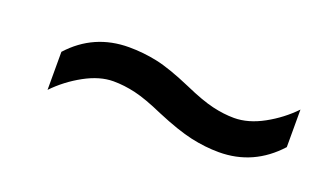

<svg xmlns="http://www.w3.org/2000/svg" viewBox="-31 -538 634 370"><g transform="rotate(20 286.0 -352.5)"><path d="M289 -319Q253 -335 229.5 -340.5Q206 -346 184 -346Q156 -346 125 -329Q94 -312 70 -287V-365Q118 -418 190 -418Q219 -418 247.5 -412Q276 -406 322 -386Q358 -370 381.5 -364.5Q405 -359 426 -359Q455 -359 486 -376Q517 -393 541 -418V-341Q492 -287 421 -287Q393 -287 363.5 -293.5Q334 -300 289 -319Z"/></g></svg>

Font: Noto IKEA Latin
Style: Italic
Weight: 400
Italic angle: -12°
Designer: Monotype Design Team
Foundry: Monotype Imaging Inc.
Version: Version 1.0